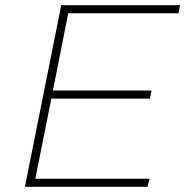

<svg xmlns="http://www.w3.org/2000/svg" viewBox="-20 -720 714 740"><path d="M116 -31H556L549 0H76L216 -700H674L668 -669H243L184 -371H564L558 -340H178Z"/></svg>

Font: Montserrat Thin ExtraLight
Style: Italic
Weight: 250
Italic angle: -11.3°
Version: Version 9.000